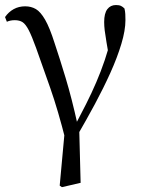

<svg xmlns="http://www.w3.org/2000/svg" viewBox="-20 -551 581 778"><path d="M221.9 201.2 245.4 -54.5 246.5 19.9Q215.7 -102.8 183.4 -195.1Q151.1 -287.4 126.3 -356.6Q108.7 -405.3 96.2 -429.3Q83.7 -453.2 71.4 -461.2Q59.1 -469.2 39.8 -469.2Q21.9 -469.2 7.8 -462.8L0.4 -481.9Q14.8 -502.6 35.5 -514Q56.1 -525.4 81.9 -525.4Q106.2 -525.4 125.3 -514.3Q144.3 -503.2 162.9 -471Q181.4 -438.9 201.1 -376.7Q221.1 -317.3 246.1 -234.6Q271.1 -151.9 294.4 -45.7L300.6 -44.3L306.7 189.8L230.9 207.4ZM294.2 -3.5 276.9 -28.9Q305.5 -83.1 328.6 -128.9Q351.7 -174.7 370.2 -218Q388.8 -261.2 404.6 -307.8Q420.3 -354.4 434.1 -409.4L425.5 -298.4Q416.6 -349.9 411.6 -379.4Q406.6 -409 404.3 -427.5Q402.1 -446.1 402.1 -461.8Q402.1 -496.9 414.9 -513.8Q427.7 -530.6 449.9 -530.6Q462.8 -530.6 470.3 -527Q477.8 -523.4 484.4 -516.5Q487.1 -505 487.7 -494.2Q488.3 -483.3 488.3 -469.6Q488.3 -427.9 471.7 -372.9Q455.2 -317.8 427.1 -255.6Q399 -193.4 364.3 -128.8Q329.5 -64.3 294.2 -3.5Z"/></svg>

Font: Noto Serif JP
Style: Regular
Weight: 200
Designer: Ryoko NISHIZUKA 西塚涼子 (kana & ideographs); Frank Grießhammer (Latin, Greek & Cyrillic); Wenlong ZHANG 张文龙 (bopomofo); San
Foundry: Adobe
Version: Version 2.001;hotconv 1.1.0;makeotfexe 2.6.0